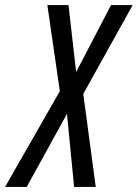

<svg xmlns="http://www.w3.org/2000/svg" viewBox="-79 -734 541 754"><path d="M-59 0H26L184 -287L212 0H297L248 -365L442 -714H357L220 -451L190 -714H107L156 -376Z"/></svg>

Font: Noto Sans ExtraCondensed
Style: Italic
Weight: 400
Width: 2
Italic angle: -12°
Designer: Monotype Design Team
Foundry: Monotype Imaging Inc.
Version: Version 2.013